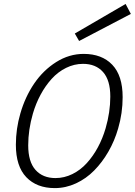

<svg xmlns="http://www.w3.org/2000/svg" viewBox="-20 -945 688 980"><path d="M361.8 -773.9 621.1 -924.8 647.9 -874 383.8 -735.8ZM407.2 -669.9Q500 -669.9 553 -614.5Q606 -559.1 606 -449.2Q606 -367.7 583 -289.1Q564.9 -226.1 533.4 -171.4Q502 -116.7 460.9 -75Q419.9 -33.2 367.7 -9Q315.4 15.1 259.8 15.1Q167.5 15.1 114.3 -40.5Q61 -96.2 61 -206.1Q61 -287.6 84 -366.2Q108.4 -450.7 154.5 -518.6Q200.7 -586.4 266.8 -628.2Q333 -669.9 407.2 -669.9ZM263.2 -36.1Q308.1 -36.1 349.6 -56.6Q391.1 -77.1 423.3 -112.8Q455.6 -148.4 479.7 -193.4Q503.9 -238.3 519 -290Q543 -372.6 543 -452.1Q543 -535.6 505.9 -577.4Q468.8 -619.1 403.8 -619.1Q358.9 -619.1 317.4 -598.6Q275.9 -578.1 243.7 -542.5Q211.4 -506.8 187.3 -461.9Q163.1 -417 147.9 -365.2Q124 -282.7 124 -203.1Q124 -119.6 161.1 -77.9Q198.2 -36.1 263.2 -36.1Z"/></svg>

Font: IntelOne Mono Light
Style: Italic
Weight: 300
Italic angle: -16°
Designer: Fred Shallcrass
Foundry: Frere-Jones Type LLC
Version: Version 1.200;hotconv 1.1.0;makeotfexe 2.6.0;FJTRelease1.2